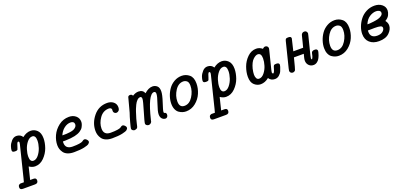

<svg xmlns="http://www.w3.org/2000/svg" viewBox="18 -1352 5219 2479"><g transform="rotate(-20 2628.0 -113.0)"><path d="M3.9 190.9Q3.9 164.1 17.3 155Q30.8 146 44.9 146L48.8 147H84Q85.9 138.2 90.6 122.1Q95.2 106 97.2 97.2L203.1 -330.1Q207 -344.2 207 -352.1Q207 -371.1 192.9 -371.1Q183.1 -371.1 175 -350.6Q167 -330.1 160.4 -306.2Q153.8 -282.2 149.9 -276.9Q141.1 -267.1 124 -267.1H110.8Q74.7 -267.1 75.2 -293.9Q75.2 -314 86.2 -347.4Q97.2 -380.9 127.2 -414.6Q157.2 -448.2 195.8 -448.2Q251 -448.2 277.8 -403.8Q332 -447.8 391.1 -448.2Q441.9 -448.2 479.5 -411.6Q517.1 -375 517.1 -300.8Q517.1 -239.7 493.2 -171.9Q469.2 -104 415.5 -50Q361.8 3.9 293 3.9Q252 3.9 211.9 -23.9L169.9 147H215.8Q253.9 147 253.9 180.2Q253.9 222.2 210.9 222.2H43.9Q3.9 221.7 3.9 190.9ZM250 -142.1Q250 -72.3 296.9 -71.8Q334 -71.8 366.5 -111.3Q398.9 -150.9 416 -202.9Q433.1 -254.9 433.1 -299.8Q433.1 -373 386.2 -373Q348.1 -373 315.7 -333.5Q283.2 -293.9 266.6 -241Q250 -188 250 -142.1Z M652.8 -154.8Q652.8 -219.7 682.9 -285.4Q712.9 -351.1 775.4 -399.7Q837.9 -448.2 918 -448.2Q974.1 -448.2 1011 -416.5Q1047.9 -384.8 1047.9 -335Q1047.9 -319.8 1043.5 -304Q1039.1 -288.1 1026.4 -264.2Q1013.7 -240.2 981.7 -219.7Q949.7 -199.2 902.8 -189Q853 -177.7 772.9 -175.8H737.8Q736.8 -164.6 736.8 -158.2Q736.8 -71.3 834 -70.8Q890.1 -70.8 925.5 -76.4Q960.9 -82 970.9 -89.1Q981 -96.2 989.5 -101.6Q998 -106.9 1007.8 -106.9Q1022 -106.9 1036.9 -91.1Q1051.8 -75.2 1051.8 -62Q1051.8 -46.9 1035.4 -33Q1019 -19 966.6 -7.6Q914.1 3.9 832 3.9H826.7Q776.9 3.9 741.5 -10.5Q706.1 -24.9 687.5 -50Q668.9 -75.2 660.9 -100.6Q652.8 -126 652.8 -154.8ZM757.8 -252H770Q796.9 -252 814 -252.4Q831.1 -252.9 862.5 -257.1Q894 -261.2 913.1 -269Q932.1 -276.9 947.5 -293Q962.9 -309.1 962.9 -332Q962.9 -351.1 949.5 -362.1Q936 -373 913.1 -373Q866.2 -373 824 -340.6Q781.7 -308.1 757.8 -252Z M1178.7 -159.2Q1178.7 -267.1 1252.2 -357.7Q1325.7 -448.2 1441.9 -448.2Q1493.7 -448.2 1527.8 -420.7Q1562 -393.1 1562 -348.1Q1562 -315.9 1547.4 -301.5Q1532.7 -287.1 1514.6 -287.1Q1499.5 -287.1 1487.5 -298.1Q1475.6 -309.1 1475.6 -325.2Q1475.6 -329.1 1476.1 -335Q1476.6 -340.8 1476.6 -344.2Q1476.6 -357.4 1466.1 -365.2Q1455.6 -373 1439 -373Q1358.9 -372.1 1310.8 -303Q1262.7 -233.9 1262.7 -161.1Q1262.7 -71.3 1356 -70.8Q1413.1 -70.8 1449 -76.4Q1484.9 -82 1494.9 -89.1Q1504.9 -96.2 1513.4 -101.6Q1522 -106.9 1531.7 -106.9Q1544.9 -106.9 1560.3 -91.6Q1575.7 -76.2 1575.7 -62Q1575.7 -46.9 1559.8 -33Q1543.9 -19 1490.5 -7.6Q1437 3.9 1351.6 3.9Q1302.7 3.9 1267.3 -11Q1231.9 -25.9 1213.4 -51.5Q1194.8 -77.1 1186.8 -103.8Q1178.7 -130.4 1178.7 -159.2Z M1619.6 -29.8Q1619.6 -41 1639.2 -113.5Q1658.7 -186 1674.8 -231Q1681.6 -251 1703.1 -336.4Q1724.6 -421.9 1727.5 -428.2Q1737.3 -444.3 1756.8 -443.8Q1782.7 -443.8 1790.5 -420.9Q1832.5 -447.8 1872.6 -448.2Q1933.6 -448.2 1953.6 -396Q2009.8 -447.8 2064.9 -448.2Q2100.1 -448.2 2126.5 -426Q2152.8 -403.8 2152.8 -352.1Q2152.8 -305.2 2120.4 -207.5Q2087.9 -109.9 2087.9 -90.8Q2087.9 -85 2089.8 -75.2Q2106.9 -74.2 2113.8 -64.7Q2120.6 -55.2 2120.6 -46.9Q2120.6 -38.1 2118.7 -29.1Q2116.7 -20 2108.2 -10Q2099.6 0 2084.5 0Q2059.6 0 2039.1 -20Q2018.6 -40 2018.6 -82Q2018.6 -120.1 2051 -214.1Q2083.5 -308.1 2083.5 -341.8Q2083.5 -372.6 2059.6 -373Q1978.5 -373 1900.9 -49.8Q1898.9 -41 1897.9 -38.1Q1897.9 -33.2 1895.8 -26.1Q1893.6 -19 1882.1 -7.6Q1870.6 3.9 1852.5 3.9Q1838.4 3.9 1825 -5.6Q1811.5 -15.1 1811.5 -28.8Q1811.5 -50.8 1851.6 -182.9Q1891.6 -314.9 1891.6 -341.8Q1891.6 -372.6 1869.6 -373L1868.7 -372.1Q1847.7 -372.1 1826.7 -351.6Q1805.7 -331.1 1789.8 -297.6Q1773.9 -264.2 1767.8 -248Q1761.7 -231.9 1755.9 -214.8Q1739.7 -168 1728.3 -126.5Q1716.8 -85 1713.1 -65.9Q1709.5 -46.9 1705.1 -31.5Q1700.7 -16.1 1695.3 -10.5Q1689.9 -4.9 1678.7 -1Q1663.6 3.9 1660.6 3.9Q1647.5 3.9 1633.5 -5.4Q1619.6 -14.6 1619.6 -29.8Z M2218.8 -153.8Q2218.8 -202.6 2235.6 -253.9Q2252.4 -305.2 2283 -348.6Q2313.5 -392.1 2362.1 -420.2Q2410.6 -448.2 2466.8 -448.2Q2524.9 -448.2 2569.8 -411.1Q2614.7 -374 2614.7 -291Q2614.7 -224.1 2586.7 -157.5Q2558.6 -90.8 2500 -43.5Q2441.4 3.9 2367.7 3.9Q2342.8 3.9 2318.6 -3.7Q2294.4 -11.2 2271 -27.6Q2247.6 -43.9 2233.2 -76.4Q2218.8 -108.9 2218.8 -153.8ZM2302.7 -154.8Q2302.7 -70.8 2372.6 -70.8Q2440.4 -70.8 2486.1 -142.8Q2531.7 -214.8 2531.7 -290Q2531.7 -337.9 2509.8 -355.5Q2487.8 -373 2461.4 -373Q2393.6 -373 2348.1 -302.5Q2302.7 -231.9 2302.7 -154.8Z M2628.4 190.9Q2628.4 164.1 2641.8 155Q2655.3 146 2669.4 146L2673.3 147H2708.5Q2710.4 138.2 2715.1 122.1Q2719.7 106 2721.7 97.2L2827.6 -330.1Q2831.5 -344.2 2831.5 -352.1Q2831.5 -371.1 2817.4 -371.1Q2807.6 -371.1 2799.6 -350.6Q2791.5 -330.1 2784.9 -306.2Q2778.3 -282.2 2774.4 -276.9Q2765.6 -267.1 2748.5 -267.1H2735.4Q2699.2 -267.1 2699.7 -293.9Q2699.7 -314 2710.7 -347.4Q2721.7 -380.9 2751.7 -414.6Q2781.7 -448.2 2820.3 -448.2Q2875.5 -448.2 2902.3 -403.8Q2956.5 -447.8 3015.6 -448.2Q3066.4 -448.2 3104 -411.6Q3141.6 -375 3141.6 -300.8Q3141.6 -239.7 3117.7 -171.9Q3093.8 -104 3040 -50Q2986.3 3.9 2917.5 3.9Q2876.5 3.9 2836.4 -23.9L2794.4 147H2840.3Q2878.4 147 2878.4 180.2Q2878.4 222.2 2835.4 222.2H2668.5Q2628.4 221.7 2628.4 190.9ZM2874.5 -142.1Q2874.5 -72.3 2921.4 -71.8Q2958.5 -71.8 2991 -111.3Q3023.4 -150.9 3040.5 -202.9Q3057.6 -254.9 3057.6 -299.8Q3057.6 -373 3010.7 -373Q2972.7 -373 2940.2 -333.5Q2907.7 -293.9 2891.1 -241Q2874.5 -188 2874.5 -142.1Z M3266.6 -143.1Q3266.6 -207 3291.5 -275.6Q3316.4 -344.2 3369.4 -396.2Q3422.4 -448.2 3490.2 -448.2Q3536.1 -448.2 3573.2 -417H3574.2Q3592.3 -435.1 3610.4 -435.1Q3626.5 -435.1 3637.9 -424.6Q3649.4 -414.1 3649.4 -397Q3649.4 -388.2 3645.5 -376L3582.5 -124Q3576.7 -98.1 3576.2 -91.8Q3576.2 -85 3579.3 -80.1Q3582.5 -75.2 3585 -73.5Q3587.4 -71.8 3589.4 -71.8Q3604.5 -71.8 3622.6 -138.2Q3629.4 -164.1 3637 -170.4Q3644.5 -176.8 3668.5 -176.8H3670.4Q3709.5 -176.8 3709.5 -147.9Q3709.5 -142.1 3703.4 -121.1Q3697.3 -100.1 3684.8 -70.1Q3672.4 -40 3646.5 -18.1Q3620.6 3.9 3587.4 3.9Q3533.2 3.9 3505.4 -40Q3452.1 3.9 3392.6 3.9Q3344.7 3.9 3305.7 -31Q3266.6 -65.9 3266.6 -143.1ZM3350.6 -142.1Q3350.6 -113.3 3361.6 -92Q3372.6 -70.8 3397.5 -70.8Q3435.5 -70.8 3468.5 -111.3Q3501.5 -151.9 3517.3 -203.9Q3533.2 -255.9 3533.2 -299.8Q3533.2 -373 3485.4 -373Q3456.5 -373 3419.9 -338.6Q3383.3 -304.2 3361.3 -221.2Q3350.6 -172.9 3350.6 -142.1Z M3793.5 -34.2Q3793.5 -35.2 3799.3 -64.9L3885.3 -409.2Q3890.1 -429.2 3897.2 -436.5Q3904.3 -443.8 3924.3 -443.8H3935.5Q3970.7 -443.8 3970.2 -416L3931.2 -252H4066.4Q4067.4 -256.8 4070.3 -267.3Q4073.2 -277.8 4081.8 -311.5Q4090.3 -345.2 4102.5 -394Q4110.4 -443.8 4150.4 -443.8Q4169.4 -443.8 4179.4 -430.9Q4189.5 -418 4189.5 -405.8L4183.1 -376L4120.1 -125Q4113.3 -94.2 4113.3 -87.9Q4113.3 -78.1 4122.6 -70.8Q4134.8 -87.9 4141.1 -109.9Q4147.5 -131.8 4149.4 -145Q4151.4 -158.2 4161.4 -167.5Q4171.4 -176.8 4191.4 -176.8H4203.1Q4217.3 -176.8 4225.8 -168.5Q4234.4 -160.2 4234.4 -147.9Q4234.4 -144 4231.4 -130.1Q4228.5 -116.2 4220 -92.5Q4211.4 -68.8 4199.5 -47.9Q4187.5 -26.9 4166 -11.5Q4144.5 3.9 4118.2 3.9Q4079.1 3.9 4054.2 -22.5Q4029.3 -48.8 4029.3 -87.9Q4029.3 -97.7 4030.8 -106.4Q4032.2 -115.2 4033.7 -122.1Q4035.2 -128.9 4039.3 -144.5Q4043.5 -160.2 4047.4 -175.8H3912.1Q3874 -24.9 3868.2 -15.1Q3854 3.9 3832.5 3.9Q3816.4 3.9 3804.9 -6.6Q3793.5 -17.1 3793.5 -34.2Z M4318.4 -153.8Q4318.4 -202.6 4335.2 -253.9Q4352.1 -305.2 4382.6 -348.6Q4413.1 -392.1 4461.7 -420.2Q4510.3 -448.2 4566.4 -448.2Q4624.5 -448.2 4669.4 -411.1Q4714.4 -374 4714.4 -291Q4714.4 -224.1 4686.3 -157.5Q4658.2 -90.8 4599.6 -43.5Q4541 3.9 4467.3 3.9Q4442.4 3.9 4418.2 -3.7Q4394 -11.2 4370.6 -27.6Q4347.2 -43.9 4332.8 -76.4Q4318.4 -108.9 4318.4 -153.8ZM4402.3 -154.8Q4402.3 -70.8 4472.2 -70.8Q4540 -70.8 4585.7 -142.8Q4631.3 -214.8 4631.3 -290Q4631.3 -337.9 4609.4 -355.5Q4587.4 -373 4561 -373Q4493.2 -373 4447.8 -302.5Q4402.3 -231.9 4402.3 -154.8Z M4843.3 -157.2Q4843.3 -205.1 4862.3 -255.6Q4881.3 -306.2 4914.8 -349.6Q4948.2 -393.1 5000.7 -420.7Q5053.2 -448.2 5114.3 -448.2Q5175.3 -448.2 5215.8 -416Q5256.3 -383.8 5256.3 -334Q5256.3 -306.2 5240.2 -272Q5224.1 -237.8 5182.1 -213.9Q5209 -180.7 5209 -145Q5209 -91.8 5160.6 -43.9Q5112.3 3.9 5018.1 3.9Q4939 3.9 4891.1 -38.6Q4843.3 -81.1 4843.3 -157.2ZM4927.2 -159.2Q4927.2 -71.3 5021 -70.8Q5069.8 -70.8 5096.9 -93Q5124 -115.2 5124 -141.1Q5124 -162.1 5100.6 -169.4Q5077.1 -176.8 5016.1 -176.8Q5013.2 -176.8 5000.7 -176.3Q4988.3 -175.8 4962.9 -175.8H4928.2Q4928.2 -172.9 4927.7 -167Q4927.2 -161.1 4927.2 -159.2ZM4949.2 -252H4950.2Q4963.4 -252 4980.7 -252.4Q4998 -252.9 5034.7 -257.6Q5071.3 -262.2 5099.1 -269.5Q5127 -276.9 5148.9 -293Q5170.9 -309.1 5170.9 -331.1Q5170.9 -352.1 5153.6 -362.5Q5136.2 -373 5111.3 -373Q5066.4 -373 5020.8 -344Q4975.1 -314.9 4949.2 -252Z"/></g></svg>

Font: CMU Typewriter Text
Style: BoldItalic
Weight: 700
Italic angle: -14.04°
Version: Version 0.7.0